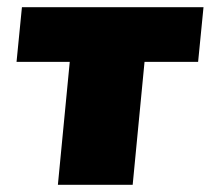

<svg xmlns="http://www.w3.org/2000/svg" viewBox="-20 -514 586 534"><path d="M174 -342H26L41 -494H546L531 -342H382L349 0H141Z"/></svg>

Font: Nunito Sans Heavy Heavy
Style: Italic
Weight: 400
Italic angle: -4.541°
Designer: Vernon Adams
Foundry: Vernon Adams
Version: Version 2.002